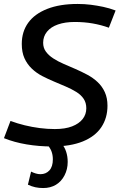

<svg xmlns="http://www.w3.org/2000/svg" viewBox="-35 -730 606 970"><path d="M549 -677 515 -590Q476 -604 433.5 -611.5Q391 -619 342 -619Q294 -619 258 -606.5Q222 -594 202.5 -570Q183 -546 183 -514Q183 -488 197 -469Q211 -450 234 -435Q257 -420 286 -407.5Q315 -395 346 -381.5Q377 -368 406 -352.5Q435 -337 458 -315.5Q481 -294 494.5 -264.5Q508 -235 508 -196Q508 -134 477 -87.5Q446 -41 383.5 -15.5Q321 10 228 10Q162 10 99.5 -0.5Q37 -11 -15 -32L18 -119Q53 -106 90 -97Q127 -88 165.5 -83Q204 -78 242 -78Q294 -78 329 -91.5Q364 -105 382.5 -128.5Q401 -152 401 -183Q401 -211 387.5 -231Q374 -251 350.5 -265.5Q327 -280 298 -292.5Q269 -305 238 -318Q207 -331 178 -346Q149 -361 125.5 -383.5Q102 -406 88.5 -436Q75 -466 75 -508Q75 -570 107.5 -615Q140 -660 203.5 -685Q267 -710 357 -710Q392 -710 423.5 -706Q455 -702 486 -695.5Q517 -689 549 -677ZM106 203 122 137Q134 143 146 146.5Q158 150 169 150Q197 150 214.5 131Q232 112 232 75Q232 52 224.5 33Q217 14 199 -4L276 -5Q291 12 299 36Q307 60 307 88Q307 125 291 156Q275 187 247.5 203.5Q220 220 183 220Q162 220 143.5 216Q125 212 106 203Z"/></svg>

Font: Georama ExtraCondensed Thin Medium
Style: Italic
Weight: 500
Italic angle: -9°
Version: Version 1.001